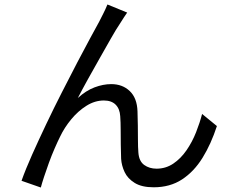

<svg xmlns="http://www.w3.org/2000/svg" viewBox="-20 -798 1040 856"><path d="M547 -742Q541 -734 532.5 -720.5Q524 -707 515 -693Q498 -668 474.5 -626.5Q451 -585 424 -537.5Q397 -490 371.5 -444Q346 -398 327 -361Q363 -394 401.5 -408.5Q440 -423 476 -423Q526 -423 558.5 -392Q591 -361 593 -302Q594 -272 594.5 -238.5Q595 -205 595 -173.5Q595 -142 597 -117Q600 -79 623 -62.5Q646 -46 678 -46Q719 -46 752.5 -68.5Q786 -91 811.5 -128Q837 -165 854 -208Q871 -251 881 -290L947 -236Q921 -156 883 -94.5Q845 -33 791.5 2Q738 37 665 37Q612 37 580.5 17.5Q549 -2 535.5 -31Q522 -60 520 -90Q519 -119 518.5 -153Q518 -187 518 -220Q518 -253 516 -280Q514 -313 495.5 -331.5Q477 -350 443 -350Q403 -350 365.5 -326.5Q328 -303 297.5 -266Q267 -229 248 -189Q237 -167 223.5 -136Q210 -105 198 -72Q186 -39 176.5 -10Q167 19 162 38L76 8Q94 -43 123 -108Q152 -173 186 -244.5Q220 -316 256 -386.5Q292 -457 324.5 -519.5Q357 -582 383 -629.5Q409 -677 422 -701Q431 -719 440.5 -737.5Q450 -756 459 -778Z"/></svg>

Font: Noto Sans KR
Style: Regular
Weight: 400
Designer: Ryoko NISHIZUKA  (kana, bopomofo & ideographs); Paul D. Hunt (Latin, Greek & Cyrillic); Sandoll Communications , Soo-you
Foundry: Adobe
Version: Version 2.004-H2;hotconv 1.0.118;makeotfexe 2.5.65603